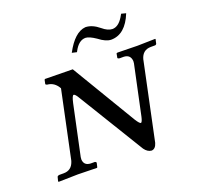

<svg xmlns="http://www.w3.org/2000/svg" viewBox="-114 -744 898 877"><g transform="rotate(-20 335.0 -305.5)"><path d="M585 -390.1 505.9 -15.1Q498 11.2 479 12.2Q459.5 10.7 444.8 -9.8L252 -325.2Q238.3 -349.1 231 -349.1Q223.6 -349.1 216.3 -315.9Q215.8 -314.5 215.8 -314L164.1 -70.8Q163.1 -65.9 163.1 -59.1Q165 -29.3 196.8 -27.8H217.8Q222.7 -25.9 224.1 -22L219.2 -1L216.8 1Q215.8 1 125 -1L32.2 1L28.8 -1L34.2 -22Q36.1 -26.9 44.9 -27.8H65.9Q103.5 -27.8 116.2 -64.5Q117.2 -68.4 118.2 -70.8L187 -397Q168 -431.2 133.8 -434.1Q126.5 -435.5 126 -439.9L129.9 -459L132.8 -461.9L267.1 -460L455.1 -146Q469.2 -124 476.1 -123Q482.4 -125 487.8 -148.9L539.1 -390.1Q540 -394 540 -400.9Q537.6 -432.6 505.9 -434.1H484.9Q477.5 -435.1 476.1 -439L480 -460L484.9 -461.9Q485.8 -461.9 582 -460L667 -461.9L669.9 -460.9L665 -439Q663.6 -435.1 658.2 -434.1H637.2Q596.7 -434.1 585.4 -392.6Q585 -391.1 585 -390.1ZM500.5 -570.8Q529.8 -570.8 552.7 -607.9Q557.1 -615.2 561.5 -623L584 -617.2Q547.9 -527.3 479 -526.9Q453.1 -527.3 419.9 -553.2Q388.2 -574.7 370.6 -575.2Q337.4 -575.2 314.5 -531.7Q313 -528.8 312 -526.9L288.6 -532.2Q333.5 -616.7 386.7 -621.1Q419.4 -620.6 453.1 -592.8Q478.5 -571.3 500.5 -570.8Z"/></g></svg>

Font: Linux Libertine Capitals O
Style: Bold Italic Samll Caps
Weight: 400
Italic angle: -12°
Designer: Philipp H. Poll
Foundry: Philipp H. Poll
Version: Version 5.0.4